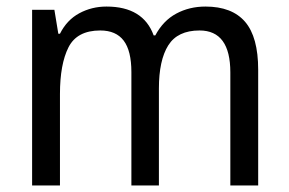

<svg xmlns="http://www.w3.org/2000/svg" viewBox="-20 -566 882 586"><path d="M607 -546Q688 -546 728 -499.5Q768 -453 768 -353V0H683V-345Q683 -473 589 -473Q522 -473 493.5 -427.5Q465 -382 465 -296V0H381V-346Q381 -411 357.5 -442Q334 -473 286 -473Q215 -473 189 -421.5Q163 -370 163 -279V0H78V-536H146L158 -463H163Q184 -505 222 -525.5Q260 -546 305 -546Q417 -546 449 -458H454Q478 -503 518 -524.5Q558 -546 607 -546Z"/></svg>

Font: Noto Sans Myanmar SemiCondensed
Style: Regular
Weight: 400
Width: 4
Designer: Monotype Design Team
Foundry: Monotype Imaging Inc.
Version: Version 2.107; ttfautohint (v1.8.4.7-5d5b)